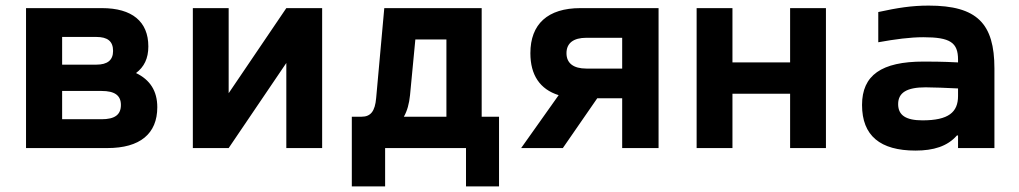

<svg xmlns="http://www.w3.org/2000/svg" viewBox="-20 -529 3640 686"><path d="M73 0H364C480 0 542 -51 542 -146C542 -204 516 -244 466 -268C495 -290 510 -320 510 -363C510 -452 452 -500 344 -500H73ZM202 -103V-204H343C390 -204 412 -188 412 -154C412 -119 390 -103 343 -103ZM202 -298V-397H324C364 -397 384 -382 384 -347C384 -314 364 -298 324 -298Z M669 0H797L1003 -304V0H1131V-500H1003L797 -196V-500H669Z M1272 -112H1237V137H1356V0H1645V137H1763V-112H1701V-500H1353L1324 -179C1320 -131 1304 -112 1272 -112ZM1423 -112C1435 -133 1442 -159 1445 -189L1464 -388H1575V-112Z M2333 -500H2054C1937 -500 1875 -443 1875 -339C1875 -261 1909 -210 1976 -189L1842 0H1991L2114 -178H2203V0H2333ZM2004 -339C2004 -375 2029 -394 2075 -394H2203V-284H2075C2029 -284 2004 -303 2004 -339Z M2469 0H2597V-194H2803V0H2931V-500H2803V-306H2597V-500H2469Z M3298 -509C3237 -509 3187 -501 3118 -486V-378C3179 -389 3232 -396 3279 -396C3375 -396 3403 -377 3403 -316V-306C3346 -309 3302 -309 3280 -309C3129 -309 3060 -260 3060 -154C3060 -44 3125 9 3251 9C3315 9 3365 -6 3399 -45H3403V0H3533V-284C3533 -445 3471 -509 3298 -509ZM3189 -157C3189 -198 3220 -217 3287 -217C3314 -217 3361 -215 3403 -213V-186C3403 -128 3369 -99 3276 -99C3217 -99 3189 -117 3189 -157Z"/></svg>

Font: LT Wave Mono Bold
Style: Regular
Weight: 700
Designer: Daniel Lyons
Version: Version 2.5 (Glyphs App)